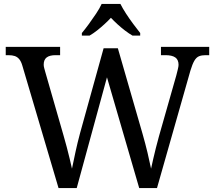

<svg xmlns="http://www.w3.org/2000/svg" viewBox="-20 -951 1087 971"><path d="M93 -619Q87 -640 77.5 -651.5Q68 -663 55 -667.5Q42 -672 22 -672H9V-714H284V-672H261Q231 -672 216 -660.5Q201 -649 201 -624Q201 -616 203.5 -607Q206 -598 209 -587L301 -267Q310 -237 317.5 -207.5Q325 -178 332 -150Q339 -122 344 -98Q352 -137 362 -183.5Q372 -230 385 -278L504 -707H576L701 -274Q715 -225 726 -179Q737 -133 744 -98Q749 -122 755 -147.5Q761 -173 768 -201.5Q775 -230 784 -262L872 -571Q875 -583 879 -599Q883 -615 883 -623Q883 -649 866.5 -660.5Q850 -672 817 -672H794V-714H1038V-672H1019Q1000 -672 986.5 -666.5Q973 -661 963 -644Q953 -627 943 -594L774 0H684L521 -560L368 0H276ZM394 -784Q410 -803 429 -829Q448 -855 466 -882Q484 -909 494 -931H589Q600 -909 617.5 -882Q635 -855 654.5 -829Q674 -803 689 -784V-771H650Q631 -782 611.5 -797Q592 -812 574 -828.5Q556 -845 541 -861Q526 -845 508 -828.5Q490 -812 471 -797Q452 -782 433 -771H394Z"/></svg>

Font: Noto Serif Armenian
Style: Regular
Weight: 400
Designer: Monotype Design Team
Foundry: Monotype Imaging Inc.
Version: Version 2.007